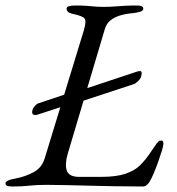

<svg xmlns="http://www.w3.org/2000/svg" viewBox="-40 -673 643 698"><path d="M96 -256Q89 -254 83.5 -255.5Q78 -257 77 -263Q76 -274 84 -284.5Q92 -295 101 -298L209 -334L242 -341L459 -413Q465 -415 470 -414.5Q475 -414 475 -407Q475 -391 464 -380Q453 -369 446 -367L230 -296L197 -289ZM4 5Q-8 5 -14 2.5Q-20 0 -20 -6Q-20 -18 16 -24Q53 -31 83 -47.5Q113 -64 123 -99L264 -560Q275 -596 267.5 -605.5Q260 -615 227 -622Q212 -625 207 -630Q202 -635 202 -642Q202 -648 211 -650.5Q220 -653 232 -653Q257 -653 272.5 -652Q288 -651 302 -649.5Q316 -648 336 -648Q359 -648 377 -649.5Q395 -651 414 -652Q433 -653 458 -653Q481 -653 481 -642Q481 -634 470 -630.5Q459 -627 442 -625Q416 -623 395.5 -616.5Q375 -610 361 -598.5Q347 -587 341 -567L206 -113Q195 -75 203 -52.5Q211 -30 248 -30H328Q383 -30 416.5 -41.5Q450 -53 469 -72Q488 -91 501 -110Q514 -129 530 -152Q535 -158 537.5 -160Q540 -162 546 -162Q551 -162 552.5 -159Q554 -156 554 -150Q554 -143 548.5 -125Q543 -107 535 -84.5Q527 -62 518.5 -42Q510 -22 503 -11Q499 -5 493 0Q487 5 480 5Q423 5 374.5 4Q326 3 283 2Q240 1 202 0Q164 -1 129 -1Q92 -1 67 2Q42 5 4 5Z"/></svg>

Font: EB Garamond
Style: Italic
Weight: 400
Italic angle: -17.2°
Designer: Georg Duffner and Octavio Pardo
Foundry: Georg Duffner
Version: Version 1.001